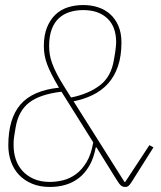

<svg xmlns="http://www.w3.org/2000/svg" viewBox="-20 -730 640 762"><path d="M178 12Q138 12 107 -1Q76 -14 55 -36.5Q34 -59 23.5 -89Q13 -119 13 -153Q13 -259 61 -315Q109 -371 214 -382Q197 -411 185.5 -433.5Q174 -456 167 -475Q160 -494 157 -511.5Q154 -529 154 -547Q154 -590 166.5 -621Q179 -652 200 -672Q221 -692 249.5 -701Q278 -710 310 -710Q342 -710 369.5 -701Q397 -692 417.5 -673.5Q438 -655 450 -627Q462 -599 462 -562Q462 -507 448 -466.5Q434 -426 408.5 -398Q383 -370 348 -353Q313 -336 272 -328L474 -8H477L573 -154L589 -145L517 -31Q503 -8 495.5 2Q488 12 478 12Q468 12 461 7Q454 2 440 -21L363 -145H360Q352 -102 334.5 -72Q317 -42 293 -23.5Q269 -5 240 3.5Q211 12 178 12ZM178 -8Q203 -8 230 -14.5Q257 -21 281 -38.5Q305 -56 323.5 -86.5Q342 -117 350 -165L224 -366Q139 -356 96 -323Q53 -290 42 -224Q39 -205 37 -193.5Q35 -182 34.5 -175Q34 -168 34 -163Q34 -158 34 -153Q34 -124 42.5 -98Q51 -72 69 -52Q87 -32 114 -20Q141 -8 178 -8ZM310 -690Q282 -690 257.5 -682.5Q233 -675 214.5 -658.5Q196 -642 185.5 -614.5Q175 -587 175 -547Q175 -531 177.5 -514.5Q180 -498 187 -478.5Q194 -459 206.5 -435Q219 -411 240 -378L262 -343Q331 -357 376 -391Q421 -425 432 -492Q435 -510 437 -521.5Q439 -533 439.5 -541Q440 -549 440.5 -553.5Q441 -558 441 -562Q441 -624 406 -657Q371 -690 310 -690Z"/></svg>

Font: IBM Plex Mono Thin
Style: Italic
Weight: 100
Italic angle: -9°
Monospace: yes
Designer: Mike Abbink, Paul van der Laan, Pieter van Rosmalen
Foundry: Bold Monday
Version: Version 2.3